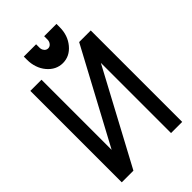

<svg xmlns="http://www.w3.org/2000/svg" viewBox="-289 -1107 1218 1218"><g transform="rotate(-45 320.0 -497.5)"><path d="M490.7 -624.5 153.3 4.9H48.8V-815.4H148.9V-186L486.8 -815.4H590.8V4.9H490.7ZM356 -998.5H466.3V-969.2Q466.3 -896 423.6 -844.7Q380.9 -793.5 319.8 -793.5Q289.6 -793.5 263.4 -806.4Q237.3 -819.3 216.3 -844.2Q194.8 -869.6 184.1 -901.9Q173.3 -933.6 173.3 -969.2V-998.5H283.7V-969.2Q283.7 -966.8 283.7 -964.6Q283.7 -962.4 284.2 -960.4Q284.7 -958.5 285.2 -956.3Q285.6 -954.1 286.1 -952.1Q286.6 -951.2 287.1 -950Q287.6 -948.7 288.1 -947.5Q288.6 -946.3 289.6 -944.8Q291 -941.9 293.5 -939.5L293.9 -939V-938Q304.7 -925.8 319.8 -925.8Q335 -925.8 345.5 -938.5Q356 -951.2 356 -969.2Z"/></g></svg>

Font: Gap Sans
Style: Black
Weight: 400
Designer: Alexandre Liziard and Etienne Ozeray
Foundry: Interstices.io
Version: Version 1.6.1 - December 3. 2014